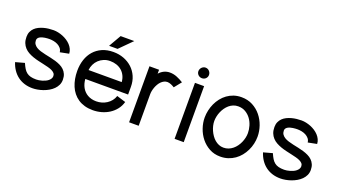

<svg xmlns="http://www.w3.org/2000/svg" viewBox="-56 -1102 2778 1573"><g transform="rotate(20 1332.5 -315.5)"><path d="M442.1 -360Q441.2 -381.1 432.4 -399.5Q423.7 -418 409.5 -433.3Q395.3 -448.6 376.9 -460.6Q358.5 -472.5 338.3 -480.7Q318.1 -488.8 297.3 -493.2Q276.5 -497.6 257.3 -497.6Q237.2 -497.6 214.9 -495.2Q192.6 -492.8 171.3 -486.9Q150 -481 130.8 -471.6Q111.6 -462.2 97.1 -448.1Q82.6 -434.1 74.2 -415Q65.7 -395.9 65.7 -370.8Q65.7 -340.6 74.5 -318.3Q83.4 -296 98.7 -279.5Q114 -262.9 134.2 -251.7Q154.4 -240.5 177.4 -232.4Q200.3 -224.2 224.2 -218.8Q248.2 -213.3 271.1 -208.2Q294.1 -203.1 314.3 -197.9Q334.5 -192.7 349.8 -185.4Q365.1 -178 374 -167.8Q382.8 -157.6 382.8 -142.8Q382.8 -130.5 376.4 -120.2Q370 -109.9 359.8 -101.5Q349.6 -93.1 336.2 -87Q322.9 -80.9 309.2 -76.9Q295.5 -72.9 282.5 -70.9Q269.4 -69 259.3 -69Q230.5 -69 210.3 -74.3Q190.2 -79.6 175.4 -91.2Q160.5 -102.9 149.4 -121.2Q138.3 -139.4 127.1 -165.3L48.8 -143.7Q60.3 -107.8 79.6 -79.4Q98.9 -51 125 -31.4Q151.1 -11.7 183.6 -1.4Q216.1 8.9 254.2 8.9Q275.3 8.9 299.1 4.6Q322.9 0.4 346.5 -7.9Q370.1 -16.2 391.8 -28.8Q413.5 -41.4 430.1 -58Q446.7 -74.6 456.5 -95.3Q466.3 -116.1 466.3 -140.9Q466.3 -169.3 457.4 -189.6Q448.5 -210 433.2 -224.7Q418 -239.4 397.5 -249.2Q377.1 -259 354.2 -265.9Q331.3 -272.8 307.1 -277.8Q283 -282.7 260.1 -287.8Q237.2 -292.8 216.7 -299.1Q196.3 -305.4 181 -314.9Q165.8 -324.5 156.9 -337.9Q147.9 -351.3 147.9 -370.8Q147.9 -381.3 153.4 -388.9Q158.9 -396.5 167.9 -401.6Q176.9 -406.7 187.9 -410Q199 -413.2 210.4 -414.9Q221.9 -416.6 232.3 -417.2Q242.7 -417.8 249.8 -417.8Q267.3 -417.8 286.9 -414.1Q306.4 -410.3 323.1 -401.5Q339.7 -392.7 351.4 -378.8Q363 -364.9 365.2 -344.8Z M726.9 -532.7H800.7L907.6 -639.8H788.6ZM930.4 -169.2Q922.9 -145.3 907.8 -126.6Q892.8 -108 873 -95.2Q853.1 -82.3 830 -75.6Q806.8 -69 782.3 -69Q760.4 -69 741.2 -73.9Q722 -78.9 706.3 -88Q690.6 -97 678.2 -109.9Q665.8 -122.7 657 -138.4Q648.3 -154.2 643.2 -172.5Q638.1 -190.8 636.6 -210.8H1009.9V-278.1Q1009.9 -327.5 992.1 -367.9Q974.4 -408.2 943.1 -437.1Q911.7 -465.9 869.8 -481.8Q827.8 -497.6 778.9 -497.6Q724.4 -497.6 681.9 -478.9Q639.5 -460.2 610.6 -427.2Q581.7 -394.3 566.7 -349.2Q551.8 -304.1 551.8 -251Q551.8 -215.1 557.9 -181.9Q564.1 -148.7 576.3 -119.7Q588.5 -90.7 607.4 -67.1Q626.2 -43.5 651.6 -26.4Q677 -9.4 709.2 -0.2Q741.5 8.9 780.4 8.9Q818 8.9 854.4 -1.1Q890.7 -11.1 921.3 -30.5Q951.9 -49.9 974.9 -78.7Q997.8 -107.5 1008.4 -145.1ZM636.6 -288.7Q639.2 -315.1 650.5 -338.6Q661.7 -362.1 680.3 -379.8Q698.9 -397.6 724 -408.1Q749.1 -418.6 778.9 -418.6Q809.1 -418.6 835 -409.8Q861 -401 880.3 -384.3Q899.7 -367.6 911.6 -343.3Q923.6 -319.1 925.8 -288.7Z M1390.3 -455.8Q1363.4 -472.9 1333.4 -485.2Q1303.5 -497.6 1270.6 -497.6Q1257.6 -497.6 1245.1 -494.8Q1232.7 -492.1 1220.8 -486.5Q1209 -480.8 1198.4 -472.7Q1187.7 -464.6 1178.8 -454.2V-488.3H1095.2V0H1178.8V-275.4Q1178.8 -288.9 1181.8 -304.5Q1184.8 -320.1 1190.6 -335.9Q1196.4 -351.8 1205 -366.5Q1213.5 -381.2 1224.7 -392.5Q1235.8 -403.8 1249.4 -410.6Q1262.9 -417.5 1278.6 -417.5Q1285.9 -417.5 1294.4 -415.4Q1303 -413.3 1311.2 -409.9Q1319.3 -406.5 1327.1 -402.3Q1334.8 -398.1 1340.7 -394.2Z M1571.5 -488.3H1491.9V0H1571.5ZM1577.9 -587.8Q1577.9 -597.4 1574.3 -606Q1570.7 -614.5 1564.4 -621.2Q1558.2 -627.8 1549.9 -631.5Q1541.5 -635.3 1531.8 -635.3Q1522.1 -635.3 1513.8 -631.5Q1505.5 -627.7 1499 -621.1Q1492.6 -614.5 1489 -606Q1485.4 -597.4 1485.4 -587.8Q1485.4 -578.4 1489.1 -570.2Q1492.9 -562 1499.2 -556Q1505.5 -549.9 1514 -546.5Q1522.6 -543.1 1531.7 -543.1Q1541.5 -543.1 1549.8 -546.5Q1558.2 -549.8 1564.4 -555.9Q1570.7 -562 1574.3 -570.2Q1577.9 -578.4 1577.9 -587.8Z M2124.8 -249Q2124.8 -295.9 2108.8 -342.3Q2092.8 -388.7 2062.8 -425.7Q2032.9 -462.7 1989.7 -485.6Q1946.4 -508.5 1891.6 -508.5Q1855.5 -508.5 1824.5 -498Q1793.5 -487.4 1768.3 -469Q1743 -450.6 1723.4 -425.7Q1703.9 -400.8 1690.6 -371.9Q1677.4 -343 1670.5 -311.6Q1663.6 -280.3 1663.6 -249Q1663.6 -203.1 1679.3 -157.2Q1694.9 -111.3 1724.5 -74.3Q1754 -37.4 1796.3 -14.2Q1838.5 8.9 1891.7 8.9Q1928.2 8.9 1959.6 -1.4Q1990.9 -11.8 2016.8 -29.9Q2042.7 -48.1 2062.7 -72.7Q2082.7 -97.3 2096.6 -126.2Q2110.6 -155 2117.7 -186.4Q2124.8 -217.8 2124.8 -249ZM2040.4 -248.9Q2040.4 -229 2035.7 -207.9Q2031 -186.9 2022.1 -166.8Q2013.2 -146.7 2000.4 -129.1Q1987.7 -111.5 1971.1 -98Q1954.5 -84.5 1934.5 -76.7Q1914.5 -69 1891.8 -69Q1869.9 -69 1850.8 -77Q1831.7 -85 1815.7 -98.6Q1799.7 -112.3 1787.1 -130.4Q1774.5 -148.5 1765.6 -168.6Q1756.7 -188.6 1752 -209.3Q1747.3 -230 1747.3 -249Q1747.3 -268.2 1751.6 -288.9Q1755.9 -309.7 1764.4 -329.6Q1772.8 -349.6 1785.3 -367.6Q1797.7 -385.5 1813.7 -399.2Q1829.7 -412.8 1849.3 -420.8Q1868.9 -428.8 1891.8 -428.8Q1928.2 -428.8 1956 -412.3Q1983.8 -395.8 2002.6 -370Q2021.4 -344.2 2030.9 -312.1Q2040.4 -280 2040.4 -248.9Z M2603.8 -360Q2602.8 -381.1 2594.1 -399.5Q2585.3 -418 2571.1 -433.3Q2556.9 -448.6 2538.5 -460.6Q2520.1 -472.5 2499.9 -480.7Q2479.7 -488.8 2458.9 -493.2Q2438.1 -497.6 2418.9 -497.6Q2398.8 -497.6 2376.5 -495.2Q2354.2 -492.8 2332.9 -486.9Q2311.6 -481 2292.4 -471.6Q2273.2 -462.2 2258.7 -448.1Q2244.3 -434.1 2235.8 -415Q2227.3 -395.9 2227.3 -370.8Q2227.3 -340.6 2236.1 -318.3Q2245 -296 2260.3 -279.5Q2275.6 -262.9 2295.8 -251.7Q2316 -240.5 2339 -232.4Q2361.9 -224.2 2385.9 -218.8Q2409.8 -213.3 2432.7 -208.2Q2455.7 -203.1 2475.9 -197.9Q2496.1 -192.7 2511.4 -185.4Q2526.7 -178 2535.6 -167.8Q2544.4 -157.6 2544.4 -142.8Q2544.4 -130.5 2538 -120.2Q2531.6 -109.9 2521.4 -101.5Q2511.2 -93.1 2497.9 -87Q2484.5 -80.9 2470.8 -76.9Q2457.2 -72.9 2444.1 -70.9Q2431 -69 2420.9 -69Q2392.1 -69 2371.9 -74.3Q2351.8 -79.6 2337 -91.2Q2322.1 -102.9 2311 -121.2Q2299.9 -139.4 2288.7 -165.3L2210.4 -143.7Q2221.9 -107.8 2241.2 -79.4Q2260.5 -51 2286.6 -31.4Q2312.7 -11.7 2345.2 -1.4Q2377.7 8.9 2415.8 8.9Q2436.9 8.9 2460.7 4.6Q2484.5 0.4 2508.1 -7.9Q2531.7 -16.2 2553.4 -28.8Q2575.1 -41.4 2591.7 -58Q2608.3 -74.6 2618.1 -95.3Q2627.9 -116.1 2627.9 -140.9Q2627.9 -169.3 2619 -189.6Q2610.1 -210 2594.8 -224.7Q2579.6 -239.4 2559.1 -249.2Q2538.7 -259 2515.8 -265.9Q2492.9 -272.8 2468.8 -277.8Q2444.6 -282.7 2421.7 -287.8Q2398.8 -292.8 2378.4 -299.1Q2357.9 -305.4 2342.7 -314.9Q2327.4 -324.5 2318.5 -337.9Q2309.6 -351.3 2309.6 -370.8Q2309.6 -381.3 2315.1 -388.9Q2320.6 -396.5 2329.5 -401.6Q2338.5 -406.7 2349.5 -410Q2360.6 -413.2 2372.1 -414.9Q2383.5 -416.6 2393.9 -417.2Q2404.3 -417.8 2411.4 -417.8Q2429 -417.8 2448.5 -414.1Q2468 -410.3 2484.7 -401.5Q2501.3 -392.7 2513 -378.8Q2524.7 -364.9 2526.9 -344.8Z"/></g></svg>

Font: SaysetthaMai Thin
Style: Regular
Weight: 100
Designer: John M. Durdin
Foundry: Lao Script for Windows
Version: Version 1.101